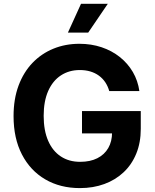

<svg xmlns="http://www.w3.org/2000/svg" viewBox="-20 -964 801 994"><path d="M393.8 9.8Q291.5 9.8 214.1 -35.5Q136.7 -80.8 93.5 -164.4Q50.2 -247.9 50.2 -362.7Q50.2 -451.2 76 -520.7Q101.9 -590.2 148.2 -638.5Q194.6 -686.7 256.6 -712Q318.7 -737.3 390.8 -737.3Q452.5 -737.3 505.7 -719.5Q558.9 -701.7 600.3 -668.8Q641.7 -635.8 667.8 -591.1Q693.9 -546.3 701.6 -492.4H545.7Q538.4 -518 524.9 -538.2Q511.3 -558.4 491.8 -572.5Q472.4 -586.6 447.7 -594Q423 -601.4 393.2 -601.4Q337.8 -601.4 295.5 -573.8Q253.2 -546.2 229.6 -493.2Q206.1 -440.1 206.1 -364.5Q206.1 -288.4 229.3 -235.2Q252.5 -181.9 294.9 -154.1Q337.2 -126.2 394.9 -126.2Q446.9 -126.2 483.8 -144.8Q520.8 -163.5 540.5 -197.6Q560.2 -231.7 560.2 -278.1L591.6 -273.4H404.5V-389.1H708.8V-297.5Q708.8 -225.7 685.5 -168.8Q662.2 -111.8 619.9 -72.1Q577.6 -32.3 520.1 -11.3Q462.5 9.8 393.8 9.8ZM331.6 -795.3 399.4 -944.3H538.1L436.7 -795.3Z"/></svg>

Font: Inter V
Style: 
Weight: 400
Designer: Rasmus Andersson
Foundry: rsms
Version: Version 4.000;git-a3f224843